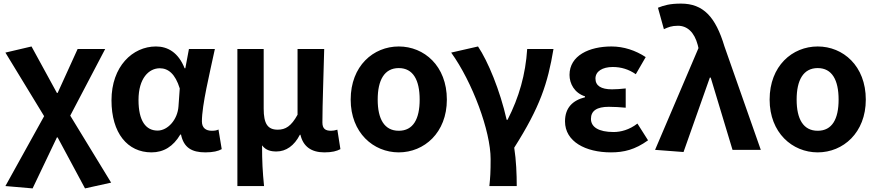

<svg xmlns="http://www.w3.org/2000/svg" viewBox="-20 -832 4871 1066"><path d="M225 -187 10 201 161 214 296 -69H300L452 214L597 182L370 -190L564 -560H411L300 -316H296L155 -574L10 -540Z M821 14C889 14 942 -19 981 -85H985C1000 -13 1044 14 1120 14C1163 14 1192 7 1211 -4L1193 -113C1184 -108 1172 -106 1156 -106C1124 -106 1101 -121 1101 -158C1101 -249 1144 -424 1173 -560H1029L1009 -453H1005C970 -541 911 -574 846 -574C716 -574 599 -463 599 -275C599 -93 688 14 821 14ZM855 -107C790 -107 749 -160 749 -277C749 -398 807 -453 867 -453C914 -453 953 -422 978 -341L971 -242C966 -167 911 -107 855 -107Z M1444 -560H1298V201H1446C1438 120 1435 66 1435 -25C1456 3 1484 9 1515 9C1568 9 1614 -23 1645 -84H1648C1663 -19 1708 14 1781 14C1824 14 1849 7 1870 -4L1853 -112C1841 -108 1829 -106 1818 -106C1787 -106 1770 -117 1770 -152C1770 -256 1777 -424 1780 -560H1632V-195C1597 -131 1565 -112 1522 -112C1466 -112 1444 -145 1444 -229Z M2194 14C2335 14 2461 -95 2461 -279C2461 -466 2335 -574 2194 -574C2053 -574 1927 -466 1927 -279C1927 -95 2053 14 2194 14ZM2194 -106C2114 -106 2077 -171 2077 -279C2077 -387 2114 -454 2194 -454C2274 -454 2310 -387 2310 -279C2310 -171 2274 -106 2194 -106Z M2697 201H2849C2849 137 2846 57 2835 -12C2979 -239 3021 -369 3053 -560H2907C2898 -419 2862 -292 2798 -167H2793C2756 -331 2689 -492 2634 -574L2485 -540C2603 -376 2704 -104 2704 51C2704 124 2702 153 2697 201Z M3372 14C3444 14 3506 -1 3578 -53L3519 -146C3474 -111 3426 -99 3387 -99C3303 -99 3261 -127 3261 -172C3261 -217 3294 -239 3360 -239C3391 -239 3422 -237 3454 -234V-341C3427 -338 3401 -336 3378 -336C3317 -336 3286 -356 3286 -396C3286 -436 3325 -460 3382 -460C3429 -460 3471 -447 3510 -420L3565 -515C3509 -552 3443 -574 3375 -574C3252 -574 3142 -524 3142 -416C3142 -368 3169 -316 3228 -297V-292C3160 -275 3117 -234 3117 -158C3117 -46 3231 14 3372 14Z M3858 -565 3617 0 3775 12 3921 -401H3926L4047 0H4204L4002 -575C3953 -738 3885 -812 3761 -812C3698 -812 3666 -802 3633 -789L3666 -670C3690 -681 3709 -689 3744 -689C3795 -689 3835 -654 3854 -582Z M4520 14C4661 14 4787 -95 4787 -279C4787 -466 4661 -574 4520 -574C4379 -574 4253 -466 4253 -279C4253 -95 4379 14 4520 14ZM4520 -106C4440 -106 4403 -171 4403 -279C4403 -387 4440 -454 4520 -454C4600 -454 4636 -387 4636 -279C4636 -171 4600 -106 4520 -106Z"/></svg>

Font: Spoqa Han Sans Neo Bold
Style: Bold
Weight: 700
Designer: [Spoqa Han Sans Neo] Dong-huui Kim  Younghwa Kang  Yujin Lee  [Noto Sans] Ryoko NISHIZUKA  (kana & ideographs); Paul D. 
Foundry: Spoqa (http://www.spoqa-han-sans.com)
Version: Version 1.100;hotconv 1.0.109;makeotfexe 2.5.65596